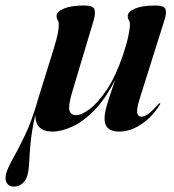

<svg xmlns="http://www.w3.org/2000/svg" viewBox="-97 -468 631 696"><path d="M98 -292Q109 -328 112.5 -346.5Q116 -365 116 -380Q116 -389.5 112 -395.2Q108 -401 108 -409.5Q108 -426 134.8 -437Q161.5 -448 208.5 -448Q239 -448 244.8 -435.5Q250.5 -423 243 -396L164 -132Q150 -84.5 154.8 -67.5Q159.5 -50.5 179.5 -50.5Q198 -50.5 227.5 -72.2Q257 -94 289.5 -142Q322 -190 349 -269Q363 -311.5 368.5 -338.8Q374 -366 374 -380Q374 -389.5 370 -395.2Q366 -401 366 -409.5Q366 -426 392.5 -437Q419 -448 466.5 -448Q497 -448 502.5 -435.8Q508 -423.5 499.5 -396.5L411.5 -117Q398 -75.5 400.2 -60.2Q402.5 -45 415.5 -45Q426 -45 439.5 -54.2Q453 -63.5 475.5 -89Q480 -94 482.5 -93.5Q486 -93 481.5 -87Q454 -43 414.5 -17Q375 9 335 9Q282 9 282 -38Q282 -56 289.2 -82Q296.5 -108 305.5 -134.2Q314.5 -160.5 321 -179.5Q285 -109 244.5 -67.8Q204 -26.5 164.5 -8.8Q125 9 93.5 9Q30.5 9 31 -52Q18 6.5 14 48.8Q10 91 8.8 120Q7.5 149 2 168.5Q-3 187 -16.5 197.8Q-30 208.5 -47 208.5Q-64 208.5 -72.2 195.8Q-80.5 183 -74.5 160.5Q-68.5 139.5 -50 106.8Q-31.5 74 -7.8 25Q16 -24 37 -94.5Q39 -102 41.5 -110.5Z"/></svg>

Font: Fraunces 144pt SemiBold
Style: Italic
Weight: 600
Italic angle: -16°
Version: Version 1.000;[0bf87f6ff]